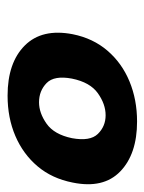

<svg xmlns="http://www.w3.org/2000/svg" viewBox="44 -784 390 519"><g transform="rotate(90 239.5 -525.0)"><path d="M73 -526Q84 -581 117.5 -620Q151 -659 200.5 -679.5Q250 -700 309 -700Q397 -700 444 -654.5Q491 -609 474 -526Q463 -470 430 -431Q397 -392 348 -371Q299 -350 239 -350Q150 -350 103.5 -396.5Q57 -443 73 -526ZM354 -524Q363 -573 342.5 -594Q322 -615 292 -615Q262 -615 232.5 -594Q203 -573 193 -524Q184 -476 205 -455.5Q226 -435 257 -435Q286 -435 315 -455.5Q344 -476 354 -524Z"/></g></svg>

Font: Albert Sans ExtraBold
Style: Italic
Weight: 800
Italic angle: -11.25°
Designer: Andreas Rasmussen
Foundry: a.Foundry
Version: Version 1.025